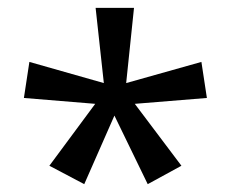

<svg xmlns="http://www.w3.org/2000/svg" viewBox="-20 -780 591 490"><path d="M322 -760 302 -568 494 -622 508 -530 324 -515 443 -357 357 -310 272 -485 195 -310 106 -357 223 -515 41 -530 55 -622 245 -568 224 -760Z"/></svg>

Font: Noto Sans Medefaidrin
Style: Regular
Weight: 400
Designer: Dalton Maag Ltd
Foundry: Dalton Maag Ltd
Version: Version 1.002; ttfautohint (v1.8.4.7-5d5b)